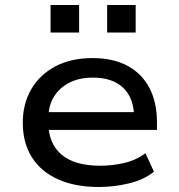

<svg xmlns="http://www.w3.org/2000/svg" viewBox="-20 -738 714 767"><path d="M375 9Q280 9 212 -21.5Q144 -52 107.5 -109.5Q71 -167 71 -248Q71 -323 104.5 -381Q138 -439 200.5 -472.5Q263 -506 350 -506Q432 -506 489.5 -475Q547 -444 577 -386.5Q607 -329 607 -250V-219H151V-290H537L516 -268Q515 -347 472 -387.5Q429 -428 351 -428Q298 -428 258.5 -408.5Q219 -389 196 -352.5Q173 -316 173 -263V-251Q173 -193 197 -154Q221 -115 267 -95.5Q313 -76 380 -76Q429 -76 476.5 -87Q524 -98 561 -126L595 -52Q555 -20 495.5 -5.5Q436 9 375 9ZM408 -608V-718H522V-608ZM182 -608V-718H296V-608Z"/></svg>

Font: Nunito Sans 7pt SemiExpanded Medium
Style: Regular
Weight: 500
Width: 6
Designer: Vernon Adams
Foundry: Vernon Adams
Version: Version 3.101;gftools[0.9.27]